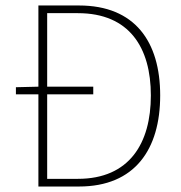

<svg xmlns="http://www.w3.org/2000/svg" viewBox="-20 -680 660 700"><path d="M268 -660H120V-364L38 -362V-336H120V0H268C472 0 564 -136 564 -332C564 -528 472 -660 268 -660ZM264 -28H152V-336H320V-364H152V-632H264C452 -632 530 -506 530 -332C530 -158 452 -28 264 -28Z"/></svg>

Font: Assistant ExtraLight
Style: Regular
Weight: 275
Designer: Hebrew By Ben Nathan, Latin by Paul Hunt
Version: Version 2.001;PS 002.001;hotconv 1.0.88;makeotf.lib2.5.64775